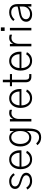

<svg xmlns="http://www.w3.org/2000/svg" viewBox="1772 -2542 1002 4587"><g transform="rotate(-90 2273.5 -248.0)"><path d="M39.1 -95.7 85 -122.1Q142.6 -32.2 242.2 -32.2Q303.7 -32.2 341.8 -56.6Q379.9 -81.1 379.9 -124Q379.9 -143.6 370.6 -158.7Q361.3 -173.8 350.6 -184.1Q339.8 -194.3 313 -205.6Q286.1 -216.8 270 -222.2Q253.9 -227.5 214.8 -239.3Q180.7 -250 156.7 -260.3Q132.8 -270.5 106.9 -288.1Q81.1 -305.7 67.4 -331.1Q53.7 -356.4 53.7 -389.6Q53.7 -453.1 105 -491.7Q156.2 -530.3 242.2 -530.3Q303.7 -530.3 354.5 -498.5Q405.3 -466.8 427.7 -422.9L386.7 -396.5Q366.2 -431.6 327.6 -456.1Q289.1 -480.5 242.2 -480.5Q180.7 -480.5 147 -455.6Q113.3 -430.7 113.3 -388.7Q113.3 -357.4 136.7 -334Q160.2 -310.5 187 -299.3Q213.9 -288.1 256.8 -275.4Q294.9 -264.6 321.3 -254.4Q347.7 -244.1 377.9 -226.1Q408.2 -208 424.3 -182.1Q440.4 -156.2 440.4 -124Q440.4 -63.5 388.2 -22.9Q335.9 17.6 242.2 17.6Q175.8 17.6 123 -12.2Q70.3 -42 39.1 -95.7Z M525.4 -259.8Q525.4 -379.9 588.9 -455.1Q652.3 -530.3 754.9 -530.3Q858.4 -530.3 918 -456.5Q977.5 -382.8 977.5 -272.5Q977.5 -260.7 975.6 -237.3H585.9Q585.9 -153.3 631.3 -92.8Q676.8 -32.2 757.8 -32.2Q809.6 -32.2 851.1 -57.6Q892.6 -83 914.1 -124L964.8 -107.4Q939.5 -52.7 886.7 -17.6Q834 17.6 757.8 17.6Q652.3 17.6 588.9 -59.1Q525.4 -135.7 525.4 -259.8ZM586.9 -283.2H917Q917 -365.2 873 -422.9Q829.1 -480.5 754.9 -480.5Q678.7 -480.5 633.8 -421.4Q588.9 -362.3 586.9 -283.2Z M1128.9 -265.6Q1128.9 -169.9 1171.9 -110.8Q1214.8 -51.8 1284.2 -51.8Q1355.5 -51.8 1396.5 -108.9Q1437.5 -166 1437.5 -267.6Q1437.5 -365.2 1395.5 -422.9Q1353.5 -480.5 1286.1 -480.5Q1213.9 -480.5 1171.4 -419.9Q1128.9 -359.4 1128.9 -265.6ZM1068.4 -265.6Q1068.4 -384.8 1126 -457.5Q1183.6 -530.3 1278.3 -530.3Q1340.8 -530.3 1380.4 -496.1Q1419.9 -461.9 1437.5 -417V-512.7H1496.1V-52.7Q1496.1 91.8 1445.8 162.6Q1395.5 233.4 1284.2 233.4Q1164.1 233.4 1098.6 143.6L1141.6 115.2Q1203.1 184.6 1285.2 184.6Q1361.3 184.6 1399.4 127.9Q1437.5 71.3 1437.5 -28.3V-111.3Q1418 -63.5 1378.4 -32.2Q1338.9 -1 1280.3 -1Q1183.6 -1 1126 -75.2Q1068.4 -149.4 1068.4 -265.6Z M1665 0V-512.7H1722.7V-431.6Q1737.3 -468.8 1774.4 -499.5Q1811.5 -530.3 1870.1 -530.3Q1915 -530.3 1944.3 -516.6V-461.9Q1906.2 -476.6 1870.1 -476.6Q1802.7 -476.6 1764.2 -425.8Q1725.6 -375 1725.6 -293.9V0Z M1989.3 -259.8Q1989.3 -379.9 2052.7 -455.1Q2116.2 -530.3 2218.8 -530.3Q2322.3 -530.3 2381.8 -456.5Q2441.4 -382.8 2441.4 -272.5Q2441.4 -260.7 2439.5 -237.3H2049.8Q2049.8 -153.3 2095.2 -92.8Q2140.6 -32.2 2221.7 -32.2Q2273.4 -32.2 2314.9 -57.6Q2356.4 -83 2377.9 -124L2428.7 -107.4Q2403.3 -52.7 2350.6 -17.6Q2297.9 17.6 2221.7 17.6Q2116.2 17.6 2052.7 -59.1Q1989.3 -135.7 1989.3 -259.8ZM2050.8 -283.2H2380.9Q2380.9 -365.2 2336.9 -422.9Q2293 -480.5 2218.8 -480.5Q2142.6 -480.5 2097.7 -421.4Q2052.7 -362.3 2050.8 -283.2Z M2507.8 -462.9V-512.7H2601.6V-681.6H2662.1V-512.7H2798.8V-462.9H2662.1V-145.5Q2662.1 -94.7 2681.6 -72.3Q2701.2 -49.8 2745.1 -50.8L2798.8 -51.8V0H2737.3Q2671.9 1 2636.7 -33.2Q2601.6 -67.4 2601.6 -139.6V-462.9Z M2880.9 -259.8Q2880.9 -379.9 2944.3 -455.1Q3007.8 -530.3 3110.4 -530.3Q3213.9 -530.3 3273.4 -456.5Q3333 -382.8 3333 -272.5Q3333 -260.7 3331.1 -237.3H2941.4Q2941.4 -153.3 2986.8 -92.8Q3032.2 -32.2 3113.3 -32.2Q3165 -32.2 3206.5 -57.6Q3248 -83 3269.5 -124L3320.3 -107.4Q3294.9 -52.7 3242.2 -17.6Q3189.5 17.6 3113.3 17.6Q3007.8 17.6 2944.3 -59.1Q2880.9 -135.7 2880.9 -259.8ZM2942.4 -283.2H3272.5Q3272.5 -365.2 3228.5 -422.9Q3184.6 -480.5 3110.4 -480.5Q3034.2 -480.5 2989.3 -421.4Q2944.3 -362.3 2942.4 -283.2Z M3460 0V-512.7H3517.6V-431.6Q3532.2 -468.8 3569.3 -499.5Q3606.4 -530.3 3665 -530.3Q3710 -530.3 3739.3 -516.6V-461.9Q3701.2 -476.6 3665 -476.6Q3597.7 -476.6 3559.1 -425.8Q3520.5 -375 3520.5 -293.9V0Z M3828.1 -638.7V-728.5H3913.1V-638.7ZM3841.8 0V-512.7H3901.4V0Z M4108.4 -127Q4108.4 -87.9 4141.6 -60.1Q4174.8 -32.2 4233.4 -32.2Q4306.6 -32.2 4358.9 -79.6Q4411.1 -127 4411.1 -200.2V-281.2Q4367.2 -267.6 4264.6 -252Q4182.6 -238.3 4145.5 -208Q4108.4 -177.7 4108.4 -127ZM4047.9 -123Q4047.9 -193.4 4100.1 -236.8Q4152.3 -280.3 4265.6 -297.9Q4378.9 -316.4 4411.1 -329.1V-358.4Q4411.1 -412.1 4373.5 -446.8Q4335.9 -481.4 4267.6 -481.4Q4220.7 -481.4 4177.2 -459.5Q4133.8 -437.5 4104.5 -400.4L4065.4 -431.6Q4100.6 -475.6 4153.3 -502.9Q4206.1 -530.3 4266.6 -530.3Q4373 -530.3 4421.4 -477.5Q4469.7 -424.8 4469.7 -335.9V0H4412.1V-92.8Q4395.5 -48.8 4344.2 -15.6Q4293 17.6 4225.6 17.6Q4142.6 17.6 4095.2 -22Q4047.9 -61.5 4047.9 -123Z"/></g></svg>

Font: Gothic A1 Light
Style: Regular
Weight: 300
Version: Version 2.50